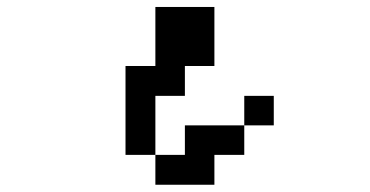

<svg xmlns="http://www.w3.org/2000/svg" viewBox="-20 -462 1040 540"><path d="M333 -26.4V-276.4H417V-442.4H583V-276.4H500V-192.4H417V-26.4H500V-109.4H667V-192.4H750V-109.4H667V-26.4H583V57.6H417V-26.4Z"/></svg>

Font: KH Dot Dougenzaka 12
Style: Regular
Weight: 400
Designer: Original version for X68000 by Keitarou Hiraki (http://hp.vector.co.jp/authors/VA000874/) / TrueType conversion by Homem
Version: Version 1.00.20150527